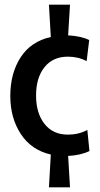

<svg xmlns="http://www.w3.org/2000/svg" viewBox="-20 -656 425 820"><path d="M271 10 279 144H189L197 4Q114 -15 69 -83.5Q24 -152 24 -246Q24 -343 68 -411Q112 -479 197 -498L189 -636H279L271 -505Q326 -502 361 -485L350 -395Q314 -414 270 -414Q206 -414 170 -369Q134 -324 134 -248Q134 -173 170 -127Q206 -81 270 -81Q316 -81 353 -101L362 -11Q326 7 271 10Z"/></svg>

Font: Cabin Condensed SemiBold
Style: Regular
Weight: 600
Width: 3
Designer: Pablo Impallari
Foundry: Pablo Impallari. http://www.impallari.com Igino Marini. http://www.ikern.com
Version: Version 2.001